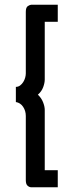

<svg xmlns="http://www.w3.org/2000/svg" viewBox="-20 -760 311 811"><path d="M169 -668V-424Q169 -410 162.5 -392Q156 -374 140 -360Q155 -346 162 -328Q169 -310 169 -296V-41H224V31H112Q104 31 96.5 24.5Q89 18 89 1V-270Q89 -292 77.5 -309Q66 -326 47 -329V-393Q57 -393 65 -399Q73 -405 78.5 -414Q84 -423 86.5 -432.5Q89 -442 89 -450V-710Q89 -729 98 -734.5Q107 -740 112 -740H224V-668Z"/></svg>

Font: IngvarSans
Style: Regular
Weight: 500
Version: Version 3.000